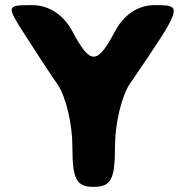

<svg xmlns="http://www.w3.org/2000/svg" viewBox="-20 -778 725 748"><path d="M76 -644C116 -582 174 -492 205 -448C236 -403 262 -296 262 -208C262 -79 277 -50 345 -50C413 -50 428 -79 428 -208C428 -296 454 -404 485 -450C695 -758 694 -758 582 -758C518 -758 462 -721 427 -654C358 -525 332 -525 263 -654C228 -721 170 -758 105 -758C5 -758 4 -756 76 -644Z"/></svg>

Font: Hussar Skorodowane
Style: Bold
Weight: 700
Foundry: Cannot Into Space Fonts
Version: Version 0.892